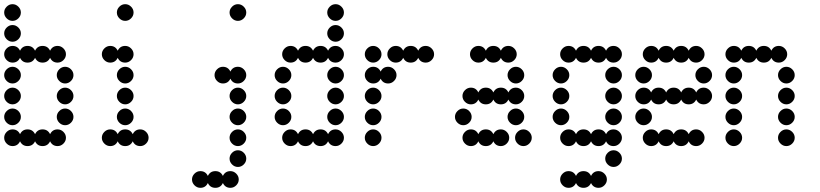

<svg xmlns="http://www.w3.org/2000/svg" viewBox="-20 -700 3928 920"><path d="M40 -80Q65 -80 76 -57Q87 -80 112 -80Q137 -80 148 -57Q159 -80 184 -80Q209 -80 220 -57Q231 -80 256 -80Q272 -80 284 -68Q296 -56 296 -40Q296 -24 284 -12Q272 0 256 0Q231 0 220 -23Q209 0 184 0Q159 0 148 -23Q137 0 112 0Q87 0 76 -23Q65 0 40 0Q24 0 12 -12Q0 -24 0 -40Q0 -56 12 -68Q24 -80 40 -80ZM264 -112Q252 -124 252 -140Q252 -156 264 -168Q276 -180 292 -180Q308 -180 320 -168Q332 -156 332 -140Q332 -124 320 -112Q308 -100 292 -100Q276 -100 264 -112ZM12 -112Q0 -124 0 -140Q0 -156 12 -168Q24 -180 40 -180Q56 -180 68 -168Q80 -156 80 -140Q80 -124 68 -112Q56 -100 40 -100Q24 -100 12 -112ZM264 -212Q252 -224 252 -240Q252 -256 264 -268Q276 -280 292 -280Q308 -280 320 -268Q332 -256 332 -240Q332 -224 320 -212Q308 -200 292 -200Q276 -200 264 -212ZM12 -212Q0 -224 0 -240Q0 -256 12 -268Q24 -280 40 -280Q56 -280 68 -268Q80 -256 80 -240Q80 -224 68 -212Q56 -200 40 -200Q24 -200 12 -212ZM264 -312Q252 -324 252 -340Q252 -356 264 -368Q276 -380 292 -380Q308 -380 320 -368Q332 -356 332 -340Q332 -324 320 -312Q308 -300 292 -300Q276 -300 264 -312ZM12 -312Q0 -324 0 -340Q0 -356 12 -368Q24 -380 40 -380Q56 -380 68 -368Q80 -356 80 -340Q80 -324 68 -312Q56 -300 40 -300Q24 -300 12 -312ZM40 -480Q65 -480 76 -457Q87 -480 112 -480Q137 -480 148 -457Q159 -480 184 -480Q209 -480 220 -457Q231 -480 256 -480Q272 -480 284 -468Q296 -456 296 -440Q296 -424 284 -412Q272 -400 256 -400Q231 -400 220 -423Q209 -400 184 -400Q159 -400 148 -423Q137 -400 112 -400Q87 -400 76 -423Q65 -400 40 -400Q24 -400 12 -412Q0 -424 0 -440Q0 -456 12 -468Q24 -480 40 -480ZM12 -512Q0 -524 0 -540Q0 -556 12 -568Q24 -580 40 -580Q56 -580 68 -568Q80 -556 80 -540Q80 -524 68 -512Q56 -500 40 -500Q24 -500 12 -512ZM12 -612Q0 -624 0 -640Q0 -656 12 -668Q24 -680 40 -680Q56 -680 68 -668Q80 -656 80 -640Q80 -624 68 -612Q56 -600 40 -600Q24 -600 12 -612Z M508 -80Q533 -80 544 -57Q555 -80 580 -80Q605 -80 616 -57Q627 -80 652 -80Q668 -80 680 -68Q692 -56 692 -40Q692 -24 680 -12Q668 0 652 0Q627 0 616 -23Q605 0 580 0Q555 0 544 -23Q533 0 508 0Q492 0 480 -12Q468 -24 468 -40Q468 -56 480 -68Q492 -80 508 -80ZM552 -112Q540 -124 540 -140Q540 -156 552 -168Q564 -180 580 -180Q596 -180 608 -168Q620 -156 620 -140Q620 -124 608 -112Q596 -100 580 -100Q564 -100 552 -112ZM552 -212Q540 -224 540 -240Q540 -256 552 -268Q564 -280 580 -280Q596 -280 608 -268Q620 -256 620 -240Q620 -224 608 -212Q596 -200 580 -200Q564 -200 552 -212ZM552 -312Q540 -324 540 -340Q540 -356 552 -368Q564 -380 580 -380Q596 -380 608 -368Q620 -356 620 -340Q620 -324 608 -312Q596 -300 580 -300Q564 -300 552 -312ZM508 -480Q533 -480 544 -457Q555 -480 580 -480Q596 -480 608 -468Q620 -456 620 -440Q620 -424 608 -412Q596 -400 580 -400Q555 -400 544 -423Q533 -400 508 -400Q492 -400 480 -412Q468 -424 468 -440Q468 -456 480 -468Q492 -480 508 -480ZM552 -612Q540 -624 540 -640Q540 -656 552 -668Q564 -680 580 -680Q596 -680 608 -668Q620 -656 620 -640Q620 -624 608 -612Q596 -600 580 -600Q564 -600 552 -612Z M940 120Q965 120 976 143Q987 120 1012 120Q1037 120 1048 143Q1059 120 1084 120Q1100 120 1112 132Q1124 144 1124 160Q1124 176 1112 188Q1100 200 1084 200Q1059 200 1048 177Q1037 200 1012 200Q987 200 976 177Q965 200 940 200Q924 200 912 188Q900 176 900 160Q900 144 912 132Q924 120 940 120ZM1092 88Q1080 76 1080 60Q1080 44 1092 32Q1104 20 1120 20Q1136 20 1148 32Q1160 44 1160 60Q1160 76 1148 88Q1136 100 1120 100Q1104 100 1092 88ZM1092 -12Q1080 -24 1080 -40Q1080 -56 1092 -68Q1104 -80 1120 -80Q1136 -80 1148 -68Q1160 -56 1160 -40Q1160 -24 1148 -12Q1136 0 1120 0Q1104 0 1092 -12ZM1092 -112Q1080 -124 1080 -140Q1080 -156 1092 -168Q1104 -180 1120 -180Q1136 -180 1148 -168Q1160 -156 1160 -140Q1160 -124 1148 -112Q1136 -100 1120 -100Q1104 -100 1092 -112ZM1092 -212Q1080 -224 1080 -240Q1080 -256 1092 -268Q1104 -280 1120 -280Q1136 -280 1148 -268Q1160 -256 1160 -240Q1160 -224 1148 -212Q1136 -200 1120 -200Q1104 -200 1092 -212ZM1048 -380Q1073 -380 1084 -357Q1095 -380 1120 -380Q1136 -380 1148 -368Q1160 -356 1160 -340Q1160 -324 1148 -312Q1136 -300 1120 -300Q1095 -300 1084 -323Q1073 -300 1048 -300Q1032 -300 1020 -312Q1008 -324 1008 -340Q1008 -356 1020 -368Q1032 -380 1048 -380ZM1092 -612Q1080 -624 1080 -640Q1080 -656 1092 -668Q1104 -680 1120 -680Q1136 -680 1148 -668Q1160 -656 1160 -640Q1160 -624 1148 -612Q1136 -600 1120 -600Q1104 -600 1092 -612Z M1372 -80Q1397 -80 1408 -57Q1419 -80 1444 -80Q1469 -80 1480 -57Q1491 -80 1516 -80Q1541 -80 1552 -57Q1563 -80 1588 -80Q1604 -80 1616 -68Q1628 -56 1628 -40Q1628 -24 1616 -12Q1604 0 1588 0Q1563 0 1552 -23Q1541 0 1516 0Q1491 0 1480 -23Q1469 0 1444 0Q1419 0 1408 -23Q1397 0 1372 0Q1356 0 1344 -12Q1332 -24 1332 -40Q1332 -56 1344 -68Q1356 -80 1372 -80ZM1560 -112Q1548 -124 1548 -140Q1548 -156 1560 -168Q1572 -180 1588 -180Q1604 -180 1616 -168Q1628 -156 1628 -140Q1628 -124 1616 -112Q1604 -100 1588 -100Q1572 -100 1560 -112ZM1308 -112Q1296 -124 1296 -140Q1296 -156 1308 -168Q1320 -180 1336 -180Q1352 -180 1364 -168Q1376 -156 1376 -140Q1376 -124 1364 -112Q1352 -100 1336 -100Q1320 -100 1308 -112ZM1560 -212Q1548 -224 1548 -240Q1548 -256 1560 -268Q1572 -280 1588 -280Q1604 -280 1616 -268Q1628 -256 1628 -240Q1628 -224 1616 -212Q1604 -200 1588 -200Q1572 -200 1560 -212ZM1308 -212Q1296 -224 1296 -240Q1296 -256 1308 -268Q1320 -280 1336 -280Q1352 -280 1364 -268Q1376 -256 1376 -240Q1376 -224 1364 -212Q1352 -200 1336 -200Q1320 -200 1308 -212ZM1560 -312Q1548 -324 1548 -340Q1548 -356 1560 -368Q1572 -380 1588 -380Q1604 -380 1616 -368Q1628 -356 1628 -340Q1628 -324 1616 -312Q1604 -300 1588 -300Q1572 -300 1560 -312ZM1308 -312Q1296 -324 1296 -340Q1296 -356 1308 -368Q1320 -380 1336 -380Q1352 -380 1364 -368Q1376 -356 1376 -340Q1376 -324 1364 -312Q1352 -300 1336 -300Q1320 -300 1308 -312ZM1372 -480Q1397 -480 1408 -457Q1419 -480 1444 -480Q1469 -480 1480 -457Q1491 -480 1516 -480Q1541 -480 1552 -457Q1563 -480 1588 -480Q1604 -480 1616 -468Q1628 -456 1628 -440Q1628 -424 1616 -412Q1604 -400 1588 -400Q1563 -400 1552 -423Q1541 -400 1516 -400Q1491 -400 1480 -423Q1469 -400 1444 -400Q1419 -400 1408 -423Q1397 -400 1372 -400Q1356 -400 1344 -412Q1332 -424 1332 -440Q1332 -456 1344 -468Q1356 -480 1372 -480ZM1560 -512Q1548 -524 1548 -540Q1548 -556 1560 -568Q1572 -580 1588 -580Q1604 -580 1616 -568Q1628 -556 1628 -540Q1628 -524 1616 -512Q1604 -500 1588 -500Q1572 -500 1560 -512ZM1560 -612Q1548 -624 1548 -640Q1548 -656 1560 -668Q1572 -680 1588 -680Q1604 -680 1616 -668Q1628 -656 1628 -640Q1628 -624 1616 -612Q1604 -600 1588 -600Q1572 -600 1560 -612Z M1740 -12Q1728 -24 1728 -40Q1728 -56 1740 -68Q1752 -80 1768 -80Q1784 -80 1796 -68Q1808 -56 1808 -40Q1808 -24 1796 -12Q1784 0 1768 0Q1752 0 1740 -12ZM1740 -112Q1728 -124 1728 -140Q1728 -156 1740 -168Q1752 -180 1768 -180Q1784 -180 1796 -168Q1808 -156 1808 -140Q1808 -124 1796 -112Q1784 -100 1768 -100Q1752 -100 1740 -112ZM1740 -212Q1728 -224 1728 -240Q1728 -256 1740 -268Q1752 -280 1768 -280Q1784 -280 1796 -268Q1808 -256 1808 -240Q1808 -224 1796 -212Q1784 -200 1768 -200Q1752 -200 1740 -212ZM1768 -380Q1793 -380 1804 -357Q1815 -380 1840 -380Q1856 -380 1868 -368Q1880 -356 1880 -340Q1880 -324 1868 -312Q1856 -300 1840 -300Q1815 -300 1804 -323Q1793 -300 1768 -300Q1752 -300 1740 -312Q1728 -324 1728 -340Q1728 -356 1740 -368Q1752 -380 1768 -380ZM1876 -480Q1901 -480 1912 -457Q1923 -480 1948 -480Q1973 -480 1984 -457Q1995 -480 2020 -480Q2036 -480 2048 -468Q2060 -456 2060 -440Q2060 -424 2048 -412Q2036 -400 2020 -400Q1995 -400 1984 -423Q1973 -400 1948 -400Q1923 -400 1912 -423Q1901 -400 1876 -400Q1860 -400 1848 -412Q1836 -424 1836 -440Q1836 -456 1848 -468Q1860 -480 1876 -480ZM1740 -412Q1728 -424 1728 -440Q1728 -456 1740 -468Q1752 -480 1768 -480Q1784 -480 1796 -468Q1808 -456 1808 -440Q1808 -424 1796 -412Q1784 -400 1768 -400Q1752 -400 1740 -412Z M2460 -12Q2448 -24 2448 -40Q2448 -56 2460 -68Q2472 -80 2488 -80Q2504 -80 2516 -68Q2528 -56 2528 -40Q2528 -24 2516 -12Q2504 0 2488 0Q2472 0 2460 -12ZM2236 -80Q2261 -80 2272 -57Q2283 -80 2308 -80Q2333 -80 2344 -57Q2355 -80 2380 -80Q2396 -80 2408 -68Q2420 -56 2420 -40Q2420 -24 2408 -12Q2396 0 2380 0Q2355 0 2344 -23Q2333 0 2308 0Q2283 0 2272 -23Q2261 0 2236 0Q2220 0 2208 -12Q2196 -24 2196 -40Q2196 -56 2208 -68Q2220 -80 2236 -80ZM2424 -112Q2412 -124 2412 -140Q2412 -156 2424 -168Q2436 -180 2452 -180Q2468 -180 2480 -168Q2492 -156 2492 -140Q2492 -124 2480 -112Q2468 -100 2452 -100Q2436 -100 2424 -112ZM2172 -112Q2160 -124 2160 -140Q2160 -156 2172 -168Q2184 -180 2200 -180Q2216 -180 2228 -168Q2240 -156 2240 -140Q2240 -124 2228 -112Q2216 -100 2200 -100Q2184 -100 2172 -112ZM2236 -280Q2261 -280 2272 -257Q2283 -280 2308 -280Q2333 -280 2344 -257Q2355 -280 2380 -280Q2405 -280 2416 -257Q2427 -280 2452 -280Q2468 -280 2480 -268Q2492 -256 2492 -240Q2492 -224 2480 -212Q2468 -200 2452 -200Q2427 -200 2416 -223Q2405 -200 2380 -200Q2355 -200 2344 -223Q2333 -200 2308 -200Q2283 -200 2272 -223Q2261 -200 2236 -200Q2220 -200 2208 -212Q2196 -224 2196 -240Q2196 -256 2208 -268Q2220 -280 2236 -280ZM2424 -312Q2412 -324 2412 -340Q2412 -356 2424 -368Q2436 -380 2452 -380Q2468 -380 2480 -368Q2492 -356 2492 -340Q2492 -324 2480 -312Q2468 -300 2452 -300Q2436 -300 2424 -312ZM2272 -480Q2297 -480 2308 -457Q2319 -480 2344 -480Q2369 -480 2380 -457Q2391 -480 2416 -480Q2432 -480 2444 -468Q2456 -456 2456 -440Q2456 -424 2444 -412Q2432 -400 2416 -400Q2391 -400 2380 -423Q2369 -400 2344 -400Q2319 -400 2308 -423Q2297 -400 2272 -400Q2256 -400 2244 -412Q2232 -424 2232 -440Q2232 -456 2244 -468Q2256 -480 2272 -480Z M2704 120Q2729 120 2740 143Q2751 120 2776 120Q2801 120 2812 143Q2823 120 2848 120Q2864 120 2876 132Q2888 144 2888 160Q2888 176 2876 188Q2864 200 2848 200Q2823 200 2812 177Q2801 200 2776 200Q2751 200 2740 177Q2729 200 2704 200Q2688 200 2676 188Q2664 176 2664 160Q2664 144 2676 132Q2688 120 2704 120ZM2892 88Q2880 76 2880 60Q2880 44 2892 32Q2904 20 2920 20Q2936 20 2948 32Q2960 44 2960 60Q2960 76 2948 88Q2936 100 2920 100Q2904 100 2892 88ZM2704 -80Q2729 -80 2740 -57Q2751 -80 2776 -80Q2801 -80 2812 -57Q2823 -80 2848 -80Q2873 -80 2884 -57Q2895 -80 2920 -80Q2936 -80 2948 -68Q2960 -56 2960 -40Q2960 -24 2948 -12Q2936 0 2920 0Q2895 0 2884 -23Q2873 0 2848 0Q2823 0 2812 -23Q2801 0 2776 0Q2751 0 2740 -23Q2729 0 2704 0Q2688 0 2676 -12Q2664 -24 2664 -40Q2664 -56 2676 -68Q2688 -80 2704 -80ZM2892 -112Q2880 -124 2880 -140Q2880 -156 2892 -168Q2904 -180 2920 -180Q2936 -180 2948 -168Q2960 -156 2960 -140Q2960 -124 2948 -112Q2936 -100 2920 -100Q2904 -100 2892 -112ZM2640 -112Q2628 -124 2628 -140Q2628 -156 2640 -168Q2652 -180 2668 -180Q2684 -180 2696 -168Q2708 -156 2708 -140Q2708 -124 2696 -112Q2684 -100 2668 -100Q2652 -100 2640 -112ZM2892 -212Q2880 -224 2880 -240Q2880 -256 2892 -268Q2904 -280 2920 -280Q2936 -280 2948 -268Q2960 -256 2960 -240Q2960 -224 2948 -212Q2936 -200 2920 -200Q2904 -200 2892 -212ZM2640 -212Q2628 -224 2628 -240Q2628 -256 2640 -268Q2652 -280 2668 -280Q2684 -280 2696 -268Q2708 -256 2708 -240Q2708 -224 2696 -212Q2684 -200 2668 -200Q2652 -200 2640 -212ZM2892 -312Q2880 -324 2880 -340Q2880 -356 2892 -368Q2904 -380 2920 -380Q2936 -380 2948 -368Q2960 -356 2960 -340Q2960 -324 2948 -312Q2936 -300 2920 -300Q2904 -300 2892 -312ZM2640 -312Q2628 -324 2628 -340Q2628 -356 2640 -368Q2652 -380 2668 -380Q2684 -380 2696 -368Q2708 -356 2708 -340Q2708 -324 2696 -312Q2684 -300 2668 -300Q2652 -300 2640 -312ZM2704 -480Q2729 -480 2740 -457Q2751 -480 2776 -480Q2801 -480 2812 -457Q2823 -480 2848 -480Q2873 -480 2884 -457Q2895 -480 2920 -480Q2936 -480 2948 -468Q2960 -456 2960 -440Q2960 -424 2948 -412Q2936 -400 2920 -400Q2895 -400 2884 -423Q2873 -400 2848 -400Q2823 -400 2812 -423Q2801 -400 2776 -400Q2751 -400 2740 -423Q2729 -400 2704 -400Q2688 -400 2676 -412Q2664 -424 2664 -440Q2664 -456 2676 -468Q2688 -480 2704 -480Z M3100 -80Q3125 -80 3136 -57Q3147 -80 3172 -80Q3197 -80 3208 -57Q3219 -80 3244 -80Q3269 -80 3280 -57Q3291 -80 3316 -80Q3332 -80 3344 -68Q3356 -56 3356 -40Q3356 -24 3344 -12Q3332 0 3316 0Q3291 0 3280 -23Q3269 0 3244 0Q3219 0 3208 -23Q3197 0 3172 0Q3147 0 3136 -23Q3125 0 3100 0Q3084 0 3072 -12Q3060 -24 3060 -40Q3060 -56 3072 -68Q3084 -80 3100 -80ZM3036 -112Q3024 -124 3024 -140Q3024 -156 3036 -168Q3048 -180 3064 -180Q3080 -180 3092 -168Q3104 -156 3104 -140Q3104 -124 3092 -112Q3080 -100 3064 -100Q3048 -100 3036 -112ZM3064 -280Q3089 -280 3100 -257Q3111 -280 3136 -280Q3161 -280 3172 -257Q3183 -280 3208 -280Q3233 -280 3244 -257Q3255 -280 3280 -280Q3305 -280 3316 -257Q3327 -280 3352 -280Q3368 -280 3380 -268Q3392 -256 3392 -240Q3392 -224 3380 -212Q3368 -200 3352 -200Q3327 -200 3316 -223Q3305 -200 3280 -200Q3255 -200 3244 -223Q3233 -200 3208 -200Q3183 -200 3172 -223Q3161 -200 3136 -200Q3111 -200 3100 -223Q3089 -200 3064 -200Q3048 -200 3036 -212Q3024 -224 3024 -240Q3024 -256 3036 -268Q3048 -280 3064 -280ZM3324 -312Q3312 -324 3312 -340Q3312 -356 3324 -368Q3336 -380 3352 -380Q3368 -380 3380 -368Q3392 -356 3392 -340Q3392 -324 3380 -312Q3368 -300 3352 -300Q3336 -300 3324 -312ZM3036 -312Q3024 -324 3024 -340Q3024 -356 3036 -368Q3048 -380 3064 -380Q3080 -380 3092 -368Q3104 -356 3104 -340Q3104 -324 3092 -312Q3080 -300 3064 -300Q3048 -300 3036 -312ZM3100 -480Q3125 -480 3136 -457Q3147 -480 3172 -480Q3197 -480 3208 -457Q3219 -480 3244 -480Q3269 -480 3280 -457Q3291 -480 3316 -480Q3332 -480 3344 -468Q3356 -456 3356 -440Q3356 -424 3344 -412Q3332 -400 3316 -400Q3291 -400 3280 -423Q3269 -400 3244 -400Q3219 -400 3208 -423Q3197 -400 3172 -400Q3147 -400 3136 -423Q3125 -400 3100 -400Q3084 -400 3072 -412Q3060 -424 3060 -440Q3060 -456 3072 -468Q3084 -480 3100 -480Z M3720 -12Q3708 -24 3708 -40Q3708 -56 3720 -68Q3732 -80 3748 -80Q3764 -80 3776 -68Q3788 -56 3788 -40Q3788 -24 3776 -12Q3764 0 3748 0Q3732 0 3720 -12ZM3468 -12Q3456 -24 3456 -40Q3456 -56 3468 -68Q3480 -80 3496 -80Q3512 -80 3524 -68Q3536 -56 3536 -40Q3536 -24 3524 -12Q3512 0 3496 0Q3480 0 3468 -12ZM3720 -112Q3708 -124 3708 -140Q3708 -156 3720 -168Q3732 -180 3748 -180Q3764 -180 3776 -168Q3788 -156 3788 -140Q3788 -124 3776 -112Q3764 -100 3748 -100Q3732 -100 3720 -112ZM3468 -112Q3456 -124 3456 -140Q3456 -156 3468 -168Q3480 -180 3496 -180Q3512 -180 3524 -168Q3536 -156 3536 -140Q3536 -124 3524 -112Q3512 -100 3496 -100Q3480 -100 3468 -112ZM3720 -212Q3708 -224 3708 -240Q3708 -256 3720 -268Q3732 -280 3748 -280Q3764 -280 3776 -268Q3788 -256 3788 -240Q3788 -224 3776 -212Q3764 -200 3748 -200Q3732 -200 3720 -212ZM3468 -212Q3456 -224 3456 -240Q3456 -256 3468 -268Q3480 -280 3496 -280Q3512 -280 3524 -268Q3536 -256 3536 -240Q3536 -224 3524 -212Q3512 -200 3496 -200Q3480 -200 3468 -212ZM3720 -312Q3708 -324 3708 -340Q3708 -356 3720 -368Q3732 -380 3748 -380Q3764 -380 3776 -368Q3788 -356 3788 -340Q3788 -324 3776 -312Q3764 -300 3748 -300Q3732 -300 3720 -312ZM3468 -312Q3456 -324 3456 -340Q3456 -356 3468 -368Q3480 -380 3496 -380Q3512 -380 3524 -368Q3536 -356 3536 -340Q3536 -324 3524 -312Q3512 -300 3496 -300Q3480 -300 3468 -312ZM3496 -480Q3521 -480 3532 -457Q3543 -480 3568 -480Q3593 -480 3604 -457Q3615 -480 3640 -480Q3665 -480 3676 -457Q3687 -480 3712 -480Q3728 -480 3740 -468Q3752 -456 3752 -440Q3752 -424 3740 -412Q3728 -400 3712 -400Q3687 -400 3676 -423Q3665 -400 3640 -400Q3615 -400 3604 -423Q3593 -400 3568 -400Q3543 -400 3532 -423Q3521 -400 3496 -400Q3480 -400 3468 -412Q3456 -424 3456 -440Q3456 -456 3468 -468Q3480 -480 3496 -480Z"/></svg>

Font: Dotrice Condensed
Style: Regular
Weight: 400
Width: 2
Monospace: yes
Designer: Paul Flo Williams
Foundry: His Deeds Are Dust
Version: Version 1.001